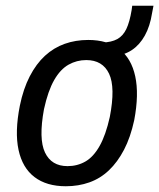

<svg xmlns="http://www.w3.org/2000/svg" viewBox="-20 -639 554 668"><path d="M209 9Q142 9 100 -23Q58 -55 44.5 -117.5Q31 -180 49 -271Q61 -330 83.5 -373.5Q106 -417 136.5 -445Q167 -473 205 -486.5Q243 -500 287 -500Q354 -500 395.5 -468Q437 -436 450.5 -373.5Q464 -311 447 -221Q434 -161 411.5 -118Q389 -75 359 -46.5Q329 -18 291 -4.5Q253 9 209 9ZM215 -61Q249 -61 277 -77Q305 -93 326.5 -131Q348 -169 362 -232Q382 -335 359.5 -382.5Q337 -430 280 -430Q247 -430 218.5 -414Q190 -398 168.5 -360.5Q147 -323 133 -259Q114 -156 136.5 -108.5Q159 -61 215 -61ZM373 -443 332 -473 336 -491Q368 -492 388 -503Q408 -514 419.5 -538Q431 -562 438 -604L440 -619H514L509 -593Q502 -548 484 -515.5Q466 -483 439 -465Q412 -447 373 -443Z"/></svg>

Font: Nunito Sans 10pt Condensed Medium
Style: Italic
Weight: 500
Width: 3
Italic angle: -9°
Designer: Vernon Adams
Foundry: Vernon Adams
Version: Version 3.101;gftools[0.9.27]